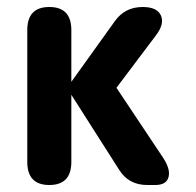

<svg xmlns="http://www.w3.org/2000/svg" viewBox="-20 -529 561 549"><path d="M121 0Q58 0 58 -66V-443Q58 -509 121 -509Q184 -509 184 -443V-295L308 -468Q337 -509 388 -509Q429 -509 440 -485Q451 -461 426 -428L313 -278L445 -80Q468 -46 462 -23Q456 0 424 0H401Q348 0 321 -43L184 -258V-66Q184 0 121 0Z"/></svg>

Font: Zen Maru Gothic Black
Style: Regular
Weight: 900
Designer: Yoshimichi Ohira
Foundry: Positype
Version: Version 1.001